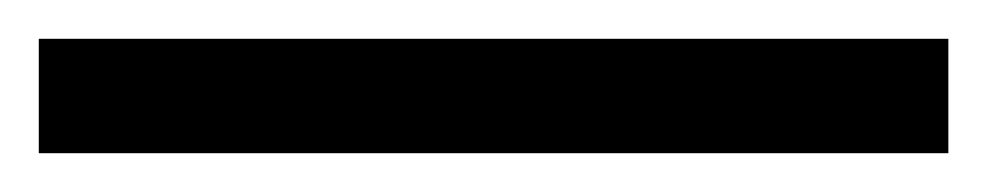

<svg xmlns="http://www.w3.org/2000/svg" viewBox="-25 -839 509 99"><path d="M-5 -760V-819H464V-760Z"/></svg>

Font: Noto Serif Hebrew Black
Style: Regular
Weight: 900
Version: Version 2.003